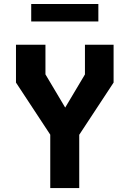

<svg xmlns="http://www.w3.org/2000/svg" viewBox="-20 -958 660 978"><path d="M61.4 -537.4V-730H211.5V-579.2L328.8 -382H295.4L412.7 -578.9V-730H558.6V-537.4L383.2 -270.8H236.8ZM236 -337.4H383.6V0H236ZM139 -937.6H481V-848.8H139Z"/></svg>

Font: Monaspace Krypton Var
Style: Regular
Weight: 400
Designer: Riley Cran and the Lettermatic Team
Version: Version 1.101 (Monaspace Krypton Var)